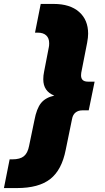

<svg xmlns="http://www.w3.org/2000/svg" viewBox="-100 -762 534 976"><path d="M381 -347 351 -201H318Q298 -201 284 -190Q270 -179 266 -156L234 0Q214 102 155.5 148Q97 194 -14 194H-80L-51 48H-37Q2 48 21.5 32Q41 16 48 -21L75 -151Q86 -210 108.5 -238Q131 -266 176 -276Q120 -298 120 -359Q120 -378 124 -397L148 -521Q150 -529 150 -542Q150 -568 135 -582Q120 -596 92 -596H78L107 -742H173Q256 -742 302 -701.5Q348 -661 348 -591Q348 -572 343 -545L313 -392Q312 -387 312 -379Q312 -347 347 -347Z"/></svg>

Font: Montserrat Alternates ExtraBold
Style: Italic
Weight: 800
Italic angle: -11.3°
Designer: Julieta Ulanovsky
Foundry: Julieta Ulanovsky
Version: Version 7.200